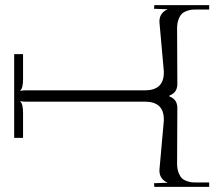

<svg xmlns="http://www.w3.org/2000/svg" viewBox="-20 -728 835 748"><path d="M794.9 -708V-690.9H746.1Q735.4 -690.9 727.3 -690.2Q719.2 -689.5 707.8 -685.5Q696.3 -681.6 689 -674.6Q681.6 -667.5 676 -653.6Q670.4 -639.6 669.9 -620.1L670.9 -400.9Q670.9 -366.7 640.1 -356V-352.1Q670.9 -341.3 670.9 -307.1L669.9 -87.9Q670.4 -68.4 676 -54.4Q681.6 -40.5 689 -33.4Q696.3 -26.4 707.8 -22.5Q719.2 -18.6 727.3 -17.8Q735.4 -17.1 746.1 -17.1H794.9V0H581.1L580.1 -14.2L631.8 -16.1V-17.1Q619.6 -21.5 610.4 -33.4Q601.1 -45.4 601.1 -64V-65.9L618.2 -256.8V-263.2Q618.2 -332 543.9 -332H79.1Q65.9 -332 60.1 -334L59.1 -332Q69.8 -323.7 69.8 -288.1V-190.9H35.2V-517.1H69.8V-419.9Q69.8 -384.3 59.1 -376L60.1 -374Q65.9 -376 79.1 -376H543.9Q618.2 -376 618.2 -444.8V-451.2L601.1 -642.1V-644Q601.1 -662.6 610.4 -674.6Q619.6 -686.5 631.8 -690.9V-691.9L580.1 -693.8L581.1 -708Z"/></svg>

Font: FoglihtenFr01
Style: Regular
Weight: 500
Version: Version 0.68